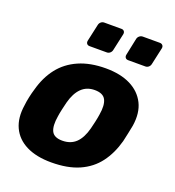

<svg xmlns="http://www.w3.org/2000/svg" viewBox="-136 -851 881 968"><g transform="rotate(20 304.5 -367.0)"><path d="M247 10Q167 10 113 -17Q59 -44 35.5 -94.5Q12 -145 23 -215Q25 -235 30.5 -260.5Q36 -286 42 -305Q61 -376 100 -426Q139 -476 200.5 -503Q262 -530 345 -530Q424 -530 478 -503Q532 -476 557 -426Q582 -376 571 -305Q567 -286 562 -260.5Q557 -235 552 -215Q533 -145 495 -94.5Q457 -44 396 -17Q335 10 247 10ZM262 -112Q307 -112 335 -139Q363 -166 377 -220Q381 -235 386.5 -260Q392 -285 394 -300Q403 -353 389 -380.5Q375 -408 330 -408Q287 -408 259 -380.5Q231 -353 217 -300Q213 -285 207.5 -260Q202 -235 200 -220Q191 -166 204.5 -139Q218 -112 262 -112ZM436 -607Q426 -607 421 -613.5Q416 -620 418 -630L437 -721Q439 -731 447 -737.5Q455 -744 465 -744H556Q566 -744 571.5 -737.5Q577 -731 575 -721L555 -630Q553 -620 545.5 -613.5Q538 -607 528 -607ZM229 -607Q219 -607 214 -613.5Q209 -620 211 -630L231 -721Q233 -731 240.5 -737.5Q248 -744 258 -744H350Q360 -744 365 -737.5Q370 -731 368 -721L348 -630Q346 -620 338.5 -613.5Q331 -607 321 -607Z"/></g></svg>

Font: Rubik
Style: Bold Italic
Weight: 700
Italic angle: -12°
Designer: Hubert and Fischer
Foundry: Hubert and Fischer
Version: Version 2.300;gftools[0.9.30]